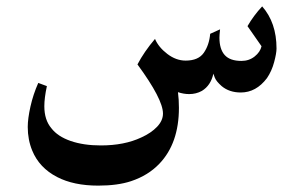

<svg xmlns="http://www.w3.org/2000/svg" viewBox="-20 -299 944 602"><path d="M847 -147Q847 -132 839.5 -104Q832 -76 817 -54Q783 -9 735 -9Q699 -9 675 -29Q658 -44 653.5 -55.5Q649 -67 649 -68Q641 -31 613 -14Q595 -4 573 -4Q556 -4 538 -10Q541 13 541 39Q541 150 480 214Q445 251 391 269Q349 283 288 283Q211 283 159 256Q103 227 81 173Q67 139 67 99Q67 73 75.5 35Q84 -3 100 -39L127 -29Q119 8 119 34Q119 77 141 103Q161 129 201.5 143Q242 157 296 157Q370 157 423 132Q454 118 472.5 98.5Q491 79 491 57Q491 12 411 -97Q432 -137 466 -177Q477 -151 504.5 -130Q532 -109 562 -109Q602 -109 619 -133.5Q636 -158 639 -193L670 -207Q668 -189 668 -181Q668 -145 684.5 -126.5Q701 -108 737 -108Q761 -108 778.5 -122Q796 -136 800 -154L756 -217Q775 -250 802 -279Q847 -228 847 -147Z"/></svg>

Font: Mirza Medium
Style: Regular
Weight: 500
Designer: Arabic design by Kourosh Beigpour, Latin design by Eduardo Tunni, engineering by Lasse Fister
Version: Version 1.0010g